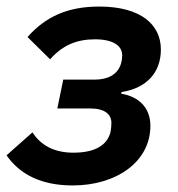

<svg xmlns="http://www.w3.org/2000/svg" viewBox="-27 -554 544 586"><path d="M195 12C328 12 432 -60 432 -170C432 -224 398 -259 343 -268L344 -273C420 -285 464 -332 464 -403C464 -478 404 -534 276 -534C179 -534 112 -503 57 -441L126 -373C164 -416 207 -434 263 -434C319 -434 346 -414 346 -385C346 -379 345 -369 342 -359C332 -326 301 -311 263 -311H166L148 -223H248C293 -223 313 -205 313 -179C313 -171 312 -159 310 -150C300 -111 263 -88 197 -88C139 -88 98 -110 72 -150L-7 -80C34 -21 100 12 195 12Z"/></svg>

Font: Braiins Sans SemiBold
Style: Italic
Weight: 600
Italic angle: -11.31°
Designer: Mike Abbink, Paul van der Laan, Pieter van Rosmalen, Jiri Chlebus, Lubos Buracinsky
Foundry: Bold Monday, Sudetype
Version: Version 1.000;hotconv 1.0.109;makeotfexe 2.5.65596